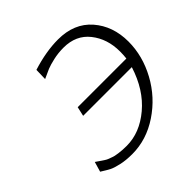

<svg xmlns="http://www.w3.org/2000/svg" viewBox="-187 -870 1046 1046"><g transform="rotate(-45 335.5 -347.0)"><path d="M60.1 -39.1 77.1 -97.2Q80.1 -95.2 92.5 -86.7Q105 -78.1 108.4 -75.7Q111.8 -73.2 122.8 -66.2Q133.8 -59.1 139.9 -57.1Q146 -55.2 157.5 -50.5Q168.9 -45.9 178.5 -43.9Q188 -42 201.4 -40Q214.8 -38.1 230 -37.1Q245.1 -36.1 262.2 -36.1Q363.3 -36.1 453.1 -111.6Q543 -187 585 -319.8H210L222.2 -374H597.2Q600.1 -399.9 600.1 -425.8Q600.1 -522.9 546.6 -590.6Q493.2 -658.2 397 -658.2Q356 -658.2 318.4 -649.7Q280.8 -641.1 259.8 -632.6Q238.8 -624 205.1 -607.9L207 -676.8Q314.9 -710.9 407.2 -710.9Q531.2 -710.9 601.1 -630.9Q670.9 -550.8 670.9 -431.2Q670.9 -321.3 614.5 -217.5Q558.1 -113.8 460 -48.3Q361.8 17.1 252 17.1Q203.1 17.1 166 8.5Q128.9 0 111.1 -9Q93.3 -18.1 60.1 -39.1Z"/></g></svg>

Font: CMU Bright
Style: Oblique
Weight: 500
Italic angle: -12°
Version: Version 0.7.0